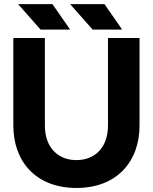

<svg xmlns="http://www.w3.org/2000/svg" viewBox="-20 -909 750 942"><path d="M179.2 -763.7H324.2L237.3 -888.7H68.8ZM434.6 -763.7H579.6L492.7 -888.7H324.2ZM200.2 -722.7H45.4V-293C45.4 -117.2 155.8 13.2 355 13.2C554.2 13.2 664.6 -117.2 664.6 -293V-722.7H509.8V-293C509.8 -184.1 444.3 -123.5 355 -123.5C265.6 -123.5 200.2 -184.1 200.2 -293Z"/></svg>

Font: Giphurs ExtraBold
Style: Regular
Weight: 800
Version: Version 1.000